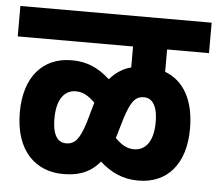

<svg xmlns="http://www.w3.org/2000/svg" viewBox="-46 -672 777 685"><g transform="rotate(5 342.5 -330.0)"><path d="M0 -513H413V-438C386 -431 360 -416 337 -389C295 -427 254 -445 200 -445C97 -445 31 -372 31 -244C31 -104 107 -38 204 -38C251 -38 297 -48 335 -94C376 -57 419 -38 473 -38C576 -38 641 -111 641 -238C641 -343 601 -408 535 -433V-513H685V-622H0ZM382 -188 402 -256C421 -313 435 -336 468 -336C494 -336 517 -315 517 -251C517 -176 485 -148 448 -148C423 -148 402 -160 380 -183ZM156 -233C156 -307 187 -336 224 -336C249 -336 270 -324 293 -301L291 -295L272 -228C253 -169 237 -148 205 -148C178 -148 156 -168 156 -233Z"/></g></svg>

Font: Noto Sans Devanagari UI Condensed
Style: Bold
Weight: 700
Width: 3
Designer: Jelle Bosma - Monotype Design Team
Foundry: Monotype Imaging Inc.
Version: Version 2.004